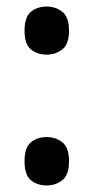

<svg xmlns="http://www.w3.org/2000/svg" viewBox="-20 -559 286 587"><path d="M123 -392Q94 -392 74.5 -408Q55 -424 55 -465Q55 -507 74.5 -523Q94 -539 123 -539Q150 -539 170.5 -523Q191 -507 191 -465Q191 -424 170.5 -408Q150 -392 123 -392ZM123 8Q94 8 74.5 -8Q55 -24 55 -66Q55 -108 74.5 -124Q94 -140 123 -140Q150 -140 170.5 -124Q191 -108 191 -66Q191 -24 170.5 -8Q150 8 123 8Z"/></svg>

Font: Noto Serif Ethiopic ExtraCondensed
Style: Bold
Weight: 700
Width: 2
Designer: Monotype Design Team
Foundry: Monotype Imaging Inc.
Version: Version 2.102; ttfautohint (v1.8.4.7-5d5b)